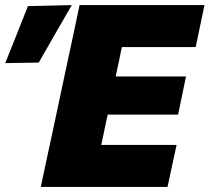

<svg xmlns="http://www.w3.org/2000/svg" viewBox="-96 -733 822 753"><path d="M64 0Q76 -56.5 87.2 -109.2Q98.5 -162 113.5 -231L165 -473.5Q180 -544 192 -599Q203.5 -654 216 -713H706L671.5 -548.5H382Q377 -524 371.5 -497.8Q366 -471.5 359.5 -442L358 -433H633.5L602.5 -283.5H326.5L322 -264Q316.5 -236.5 311.2 -212Q306 -187.5 301 -164.5H596.5L561 0ZM-75.5 -485.5Q-53 -542 -30.5 -598Q-8.5 -653.5 13.5 -709L185.5 -713Q152 -655 119.5 -598.5Q87 -541.5 56 -487.5Z"/></svg>

Font: Heraclito ExtraBold
Style: Italic
Weight: 800
Italic angle: -12°
Designer: Kostas Bartsokas (font) & Cristiano Sobral (main changes)
Foundry: Kostas Bartsokas (font) & Cristiano Sobral (main changes)
Version: Version 1.00;July 8, 2020;FontCreator 13.0.0.2655 64-bit